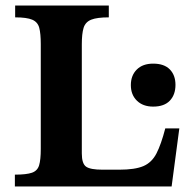

<svg xmlns="http://www.w3.org/2000/svg" viewBox="-20 -677 708 697"><path d="M603 0H34V-43Q76 -43 96 -50Q116 -57 122 -77Q128 -97 128 -136V-517Q128 -555 122.5 -576Q117 -597 97 -605.5Q77 -614 35 -614V-657H375V-614Q332 -614 311 -605.5Q290 -597 283.5 -576Q277 -555 277 -516V-120Q277 -83 292.5 -72Q308 -61 352 -61H413Q470 -61 500.5 -74Q531 -87 548 -120Q565 -153 580 -211H631ZM536 -290Q499 -290 477 -311.5Q455 -333 455 -368Q455 -403 476.5 -424.5Q498 -446 536 -446Q576 -446 596.5 -425Q617 -404 617 -369Q617 -333 596.5 -311.5Q576 -290 536 -290Z"/></svg>

Font: STIX Two Text
Style: Bold
Weight: 700
Designer: Ross Mills, John Hudson & Paul Hanslow, Tiro Typeworks Ltd; with prior portions MicroPress Inc., and Coen Hoffman.
Foundry: Tiro Typeworks Ltd
Version: Version 2.13 b171